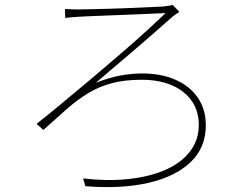

<svg xmlns="http://www.w3.org/2000/svg" viewBox="-20 -742 1040 792"><path d="M248 -705Q262 -704 276 -703.5Q290 -703 306 -703Q322 -703 356 -704Q390 -705 433 -706Q476 -707 519.5 -709Q563 -711 598.5 -712.5Q634 -714 652 -715Q660 -716 672 -717.5Q684 -719 692 -722L720 -693Q715 -690 704 -682.5Q693 -675 688 -670Q654 -640 612.5 -603.5Q571 -567 527.5 -530Q484 -493 444.5 -459.5Q405 -426 375 -400Q432 -423 479 -431Q526 -439 567 -439Q645 -439 704 -413Q763 -387 796 -339Q829 -291 829 -225Q829 -133 766 -73Q703 -13 591 12.5Q479 38 332 26L323 -6Q427 6 514.5 -4Q602 -14 666 -43Q730 -72 765 -119Q800 -166 800 -227Q800 -312 736 -362.5Q672 -413 565 -413Q494 -413 441.5 -399Q389 -385 345 -358.5Q301 -332 257 -293.5Q213 -255 159 -206L131 -231Q179 -269 238 -318Q297 -367 360 -420Q423 -473 482 -524Q541 -575 588 -618Q635 -661 663 -688Q642 -687 605 -685.5Q568 -684 523 -682Q478 -680 434.5 -678.5Q391 -677 357 -675.5Q323 -674 307 -673Q293 -672 278 -671Q263 -670 249 -668Z"/></svg>

Font: Source Han Sans SC ExtraLight
Style: Regular
Weight: 250
Designer: Ryoko NISHIZUKA 西塚涼子 (kana, bopomofo & ideographs); Paul D. Hunt (Latin, Greek & Cyrillic); Sandoll Communications 산돌커뮤니
Foundry: Adobe
Version: Version 2.004;hotconv 1.0.118;makeotfexe 2.5.65603